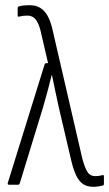

<svg xmlns="http://www.w3.org/2000/svg" viewBox="-20 -711 420 739"><path d="M340 8Q316 8 300.5 -2Q285 -12 274 -34Q263 -56 254 -94L206 -299Q199 -330 193 -359.5Q187 -389 180 -422H179Q171 -389 163 -360Q155 -331 146 -299L56 -5Q54 0 50 0H15Q8 0 10 -7L152 -464Q154 -468 158 -468H165L136 -593Q129 -621 117.5 -636Q106 -651 85 -651Q68 -651 53 -647Q48 -646 48 -651V-680Q48 -685 52 -686Q61 -689 71.5 -690Q82 -691 93 -691Q118 -691 134.5 -681Q151 -671 162 -652Q173 -633 180 -606L297 -100Q307 -64 317 -48.5Q327 -33 347 -33Q361 -33 375 -37Q380 -38 380 -32V-4Q380 2 376 3Q368 5 358.5 6.5Q349 8 340 8Z"/></svg>

Font: Sofia Sans Condensed Light
Style: Regular
Weight: 300
Designer: Botio Nikoltchev, Ani Petrova
Foundry: lettersoup
Version: Version 4.101